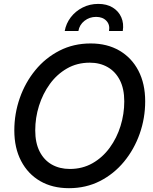

<svg xmlns="http://www.w3.org/2000/svg" viewBox="-20 -964 793 995"><path d="M337.4 11.2Q251.5 11.2 188 -25.6Q124.5 -62.5 89.4 -129.9Q54.2 -197.3 54.2 -288.1Q54.2 -375 82.5 -455.8Q110.8 -536.6 163.1 -600.3Q215.3 -664.1 288.1 -701.4Q360.8 -738.8 449.7 -738.8Q535.2 -738.8 598.6 -701.9Q662.1 -665 697.3 -597.7Q732.4 -530.3 732.4 -439Q732.4 -351.6 703.9 -270.8Q675.3 -189.9 622.8 -126.2Q570.3 -62.5 497.8 -25.6Q425.3 11.2 337.4 11.2ZM341.8 -88.4Q407.2 -88.4 459.5 -118.2Q511.7 -147.9 548.6 -198.5Q585.4 -249 604.7 -311.3Q624 -373.5 624 -438.5Q624 -503.9 601.1 -548.6Q578.1 -593.3 537.8 -616.2Q497.6 -639.2 445.3 -639.2Q379.4 -639.2 327.1 -609.1Q274.9 -579.1 238.3 -528.6Q201.7 -478 182.1 -415.8Q162.6 -353.5 162.6 -288.6Q162.6 -223.6 185.3 -179Q208 -134.3 248.5 -111.3Q289.1 -88.4 341.8 -88.4ZM489.3 -943.8Q533.2 -943.8 564 -925Q594.7 -906.2 608.6 -874.3Q622.6 -842.3 616.2 -803.2H544.9Q550.8 -835.4 531.5 -856Q512.2 -876.5 478 -876.5Q443.8 -876.5 417.7 -856Q391.6 -835.4 386.2 -803.2H315.4Q322.3 -842.3 346.7 -874.3Q371.1 -906.2 408.2 -925Q445.3 -943.8 489.3 -943.8Z"/></svg>

Font: Inter 28pt Medium
Style: Italic
Weight: 500
Italic angle: -9.3988°
Designer: Rasmus Andersson
Foundry: rsms
Version: Version 4.001;git-66647c0bb